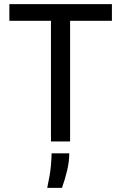

<svg xmlns="http://www.w3.org/2000/svg" viewBox="-20 -680 582 923"><path d="M225 0V-660H317V0ZM25 -580V-660H518V-580ZM207 223Q221 159 224.5 119Q228 79 228 57H313Q313 96 303 138.5Q293 181 278 223Z"/></svg>

Font: Bricolage Grotesque 17pt
Style: Regular
Weight: 400
Version: Version 1.001;gftools[0.9.33.dev8+g029e19f]